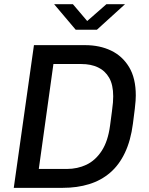

<svg xmlns="http://www.w3.org/2000/svg" viewBox="-20 -903 718 923"><path d="M46.2 0 143.2 -686H389.2Q459.2 -686 514 -659.8Q568.8 -633.5 600.8 -580.1Q632.8 -526.8 632.8 -444Q632.8 -432.2 631.8 -418.2Q630.8 -404.2 628 -379.6Q625.2 -355 619 -308.5Q608.5 -227.5 580.6 -168.8Q552.8 -110 509.4 -72.8Q466 -35.5 408.6 -17.8Q351.2 0 282 0ZM166.5 -90.8H301Q352.5 -90.8 395.6 -111.2Q438.8 -131.8 468.9 -177.8Q499 -223.8 509 -298.8Q514.8 -342.2 518.2 -368Q521.8 -393.8 523 -410.4Q524.2 -427 524.2 -440.2Q524.2 -495.2 504.8 -529.1Q485.2 -563 451.1 -579.1Q417 -595.2 371.2 -595.2H236.8ZM343.8 -760.2 240.2 -882.8H330.5L413.2 -785.5H380.5L491.5 -882.8H581L446 -760.2Z"/></svg>

Font: Chivo Medium
Style: Italic
Weight: 500
Italic angle: -8.05°
Designer: Hector Gatti
Foundry: Omnibus-Type
Version: Version 2.002